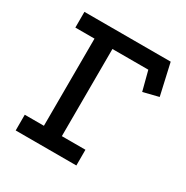

<svg xmlns="http://www.w3.org/2000/svg" viewBox="-140 -707 799 825"><g transform="rotate(30 260.0 -294.5)"><path d="M47 -589H475L510 -434L434 -415L409 -511H231L230 -78H347V0H46V-78H141L142 -511H47Z"/></g></svg>

Font: Podkova Medium
Style: Regular
Weight: 500
Designer: Ilya Yudin
Foundry: Cyreal (www.cyreal.org)
Version: Version 2.103